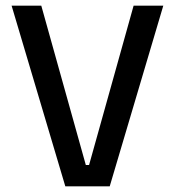

<svg xmlns="http://www.w3.org/2000/svg" viewBox="-20 -659 618 679"><path d="M211 0 21 -639H126L283.5 -75.5H295L452.5 -639H557.5L368 0Z"/></svg>

Font: Anek Gujarati Medium
Style: Regular
Weight: 500
Designer: Mrunmayee Ghaisas (Gujarati), Yesha Goshar (Latin)
Foundry: Ek Type
Version: Version 1.003